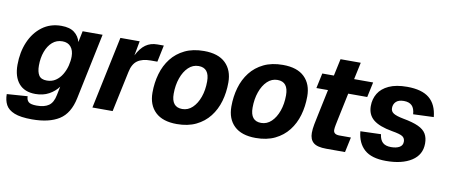

<svg xmlns="http://www.w3.org/2000/svg" viewBox="-75 -951 3276 1402"><g transform="rotate(10 1563.0 -250.0)"><path d="M209 162Q124 162 78 143.5Q32 125 14 91.5Q-4 58 -4 12L149 1Q149 28 164.5 42.5Q180 57 226 57Q283 57 315 34.5Q347 12 358 -45L371 -109Q344 -72 301 -48.5Q258 -25 201 -25Q120 -25 78 -74.5Q36 -124 36 -212Q36 -306 68.5 -382Q101 -458 161 -503Q221 -548 303 -548Q366 -548 400 -521.5Q434 -495 445 -453L462 -536H610L508 -48Q484 68 409.5 115Q335 162 209 162ZM266 -136Q304 -136 332 -155Q360 -174 378.5 -205Q397 -236 406 -271.5Q415 -307 415 -340Q415 -385 393 -411.5Q371 -438 330 -438Q287 -438 256 -411Q225 -384 208 -337.5Q191 -291 191 -234Q191 -187 207.5 -161.5Q224 -136 266 -136Z M629 0 742 -536H885L865 -428Q893 -484 929.5 -510Q966 -536 1016 -536H1064L1038 -412H989Q926 -412 890.5 -386.5Q855 -361 843 -301L779 0Z M1256 12Q1151 12 1096.5 -40Q1042 -92 1042 -184Q1042 -257 1061 -323Q1080 -389 1119.5 -439.5Q1159 -490 1219 -519Q1279 -548 1361 -548Q1467 -548 1521 -495.5Q1575 -443 1575 -352Q1575 -278 1556 -212.5Q1537 -147 1497.5 -96.5Q1458 -46 1398 -17Q1338 12 1256 12ZM1276 -103Q1319 -103 1351.5 -134Q1384 -165 1402.5 -217Q1421 -269 1421 -333Q1421 -433 1341 -433Q1298 -433 1265.5 -402Q1233 -371 1214.5 -318.5Q1196 -266 1196 -202Q1196 -103 1276 -103Z M1841 12Q1736 12 1681.5 -40Q1627 -92 1627 -184Q1627 -257 1646 -323Q1665 -389 1704.5 -439.5Q1744 -490 1804 -519Q1864 -548 1946 -548Q2052 -548 2106 -495.5Q2160 -443 2160 -352Q2160 -278 2141 -212.5Q2122 -147 2082.5 -96.5Q2043 -46 1983 -17Q1923 12 1841 12ZM1861 -103Q1904 -103 1936.5 -134Q1969 -165 1987.5 -217Q2006 -269 2006 -333Q2006 -433 1926 -433Q1883 -433 1850.5 -402Q1818 -371 1799.5 -318.5Q1781 -266 1781 -202Q1781 -103 1861 -103Z M2363 0Q2295 0 2267 -24Q2239 -48 2239 -96Q2239 -125 2246 -161Q2253 -197 2261 -234L2301 -424H2215L2239 -536H2325L2352 -662H2502L2475 -536H2616L2592 -424H2451L2410 -229Q2405 -205 2400.5 -182.5Q2396 -160 2396 -146Q2396 -112 2441 -112H2526L2502 0Z M2807 12Q2700 12 2647 -35Q2594 -82 2586 -169L2738 -174Q2743 -133 2764 -113.5Q2785 -94 2826 -94Q2865 -94 2888.5 -107.5Q2912 -121 2912 -149Q2912 -174 2893.5 -187Q2875 -200 2814 -210Q2717 -227 2673 -263.5Q2629 -300 2629 -364Q2629 -416 2654 -457.5Q2679 -499 2732 -523.5Q2785 -548 2867 -548Q2976 -548 3031.5 -502.5Q3087 -457 3096 -364L2944 -358Q2941 -402 2920.5 -422Q2900 -442 2861 -442Q2822 -442 2803 -423.5Q2784 -405 2784 -376Q2784 -351 2805.5 -337.5Q2827 -324 2879 -314Q2951 -301 2992 -282Q3033 -263 3050 -234Q3067 -205 3067 -163Q3067 -79 2996.5 -33.5Q2926 12 2807 12Z"/></g></svg>

Font: Geist
Style: Bold Italic
Weight: 700
Italic angle: -12°
Designer: Basement.studio, Andrés Briganti, Mateo Zaragoza
Foundry: Basement.studio, Vercel, Andrés Briganti, Guido Ferreyra, Mateo Zaragoza
Version: Version 1.500; ttfautohint (v1.8.4.7-5d5b)